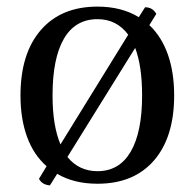

<svg xmlns="http://www.w3.org/2000/svg" viewBox="-20 -543 590 581"><path d="M507 -254Q507 -128 446 -57.5Q385 13 275 13Q204 13 153 -17L131 18Q107 16 98 -2L121 -40Q82 -74 62 -128.5Q42 -183 42 -254Q42 -381 103.5 -452Q165 -523 275 -523Q348 -523 400 -491L419 -521Q442 -521 453 -501L432 -467Q469 -432 488 -378Q507 -324 507 -254ZM163 -106 368 -438Q333 -485 275 -485Q208 -485 173.5 -426Q139 -367 139 -254Q139 -163 163 -106ZM410 -254Q410 -343 389 -398L184 -68Q219 -25 275 -25Q341 -25 375.5 -84Q410 -143 410 -254Z"/></svg>

Font: Arima Madurai Medium
Style: Regular
Weight: 500
Designer: Joana Correia and Natanael Gama
Foundry: NDISCOVER
Version: Version 1.020